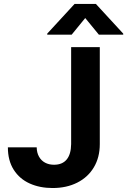

<svg xmlns="http://www.w3.org/2000/svg" viewBox="-20 -947 647 977"><path d="M487.8 -707V-213.8Q487.8 -146.2 457.6 -95.6Q427.5 -45 373 -17.6Q318.6 9.8 247.6 9.8Q182.4 9.8 131 -13.4Q79.6 -36.5 49.8 -83.2Q20.1 -129.9 20.1 -197.4H166.7Q167.2 -169.8 178.5 -149.8Q189.8 -129.8 209.3 -119.3Q228.8 -108.7 254.8 -108.7Q297.2 -108.7 319.3 -135.4Q341.4 -162.1 342 -213.8V-707ZM413.7 -855.2 344.6 -770.5H220.3V-775.8L359.6 -927.1H467.8L607.1 -775.8V-770.5H483.2Z"/></svg>

Font: Pretendard JP Variable
Style: Regular
Weight: 400
Designer: Base glyphs from Inter by Rasmus Andersson; Hangul glyphs from Noto Sans CJK(Source Han Sans) by Jang Soo-young and Kang
Foundry: Kil Hyung-jin
Version: Version 1.307;Glyphs 3.2 (3192)